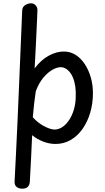

<svg xmlns="http://www.w3.org/2000/svg" viewBox="-20 -855 633 1159"><path d="M115 284Q94 284 80.5 273.5Q67 263 68 241Q72 168 76.5 73.5Q81 -21 86 -128.5Q91 -236 95.5 -350Q100 -464 105 -576.5Q110 -689 114 -792Q115 -814 132.5 -824.5Q150 -835 167 -835Q184 -835 195 -823Q206 -811 206 -794Q206 -788 204.5 -755.5Q203 -723 201 -677Q199 -631 196.5 -583Q194 -535 192 -496.5Q190 -458 189 -442Q227 -493 273.5 -518.5Q320 -544 365 -544Q404 -544 436 -524Q468 -504 491.5 -468.5Q515 -433 528 -388Q541 -343 541 -293Q541 -230 524.5 -174.5Q508 -119 478 -76.5Q448 -34 406.5 -10Q365 14 315 14Q278 14 241.5 0Q205 -14 174 -39Q171 34 167.5 101.5Q164 169 160 242Q159 261 148 272.5Q137 284 115 284ZM305 -73Q332 -72 355.5 -87.5Q379 -103 397 -130Q415 -157 425.5 -192Q436 -227 437 -266Q439 -301 434.5 -332.5Q430 -364 419.5 -388.5Q409 -413 392.5 -429Q376 -445 355 -449Q330 -452 299.5 -435.5Q269 -419 241.5 -386Q214 -353 196 -304Q191 -273 186 -228.5Q181 -184 178 -147Q207 -115 242 -95.5Q277 -76 305 -73Z"/></svg>

Font: Playpen Sans
Style: Regular
Weight: 400
Designer: Laura Meseguer, Veronika Burian, José Scaglione, Kostas Bartsokas, Vera Evstafieva, Tom Grace, Yorlmar Campos
Foundry: TypeTogether
Version: Version 2.000